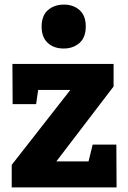

<svg xmlns="http://www.w3.org/2000/svg" viewBox="-20 -815 556 835"><path d="M486 -186 487 0H31V-98L286 -424H146L137 -362H35L34 -537H474V-439L225 -113H365L383 -186ZM257 -604Q214 -604 187.5 -628.5Q161 -653 161 -699Q161 -747 188.5 -771Q216 -795 258 -795Q299 -795 326 -771Q353 -747 353 -700Q353 -652 325.5 -628Q298 -604 257 -604Z"/></svg>

Font: Bitter ExtraBold
Style: Regular
Weight: 800
Designer: Sol Matas, and Bitter project Authors
Foundry: Sol Matas
Version: Version 2.001